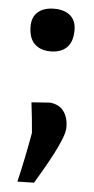

<svg xmlns="http://www.w3.org/2000/svg" viewBox="-50 -543 357 731"><g transform="rotate(5 128.0 -177.0)"><path d="M127 -348Q88.5 -348 66 -369.8Q43.5 -391.5 43.5 -437Q43.5 -472.5 66 -491.8Q88.5 -511 127.5 -511Q167 -511 189.2 -491.8Q211.5 -472.5 211.5 -437Q211.5 -391.5 189.2 -369.8Q167 -348 127 -348ZM45 157Q55.5 113 65.8 62.8Q76 12.5 84 -32.5Q82 -60 78.8 -89.5Q75.5 -119 72 -148.5L143 -153.5Q179.5 -149.5 196.2 -125.2Q213 -101 213 -65.5Q213 -47.5 201.5 -18.8Q190 10 173 42.2Q156 74.5 138.5 104.5Q121 134.5 108.5 155.5Z"/></g></svg>

Font: Commissioner Loud SemiBold
Style: Regular
Weight: 600
Designer: Kostas Bartsokas
Foundry: Kostas Bartsokas
Version: Version 1.000; ttfautohint (v1.8.3)